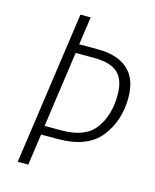

<svg xmlns="http://www.w3.org/2000/svg" viewBox="-105 -756 670 829"><g transform="rotate(15 230.0 -342.0)"><path d="M444 -391Q444 -287 385.5 -213.5Q327 -140 196 -140H121L101 0H54L151 -684H197L179 -559H261Q350 -559 397 -517Q444 -475 444 -391ZM396 -390Q396 -459 362 -489Q328 -519 257 -519H174L126 -180H201Q309 -180 352.5 -240.5Q396 -301 396 -390Z"/></g></svg>

Font: Fira Sans Extra Condensed ExtraLight
Style: Italic
Weight: 275
Width: 3
Italic angle: -8°
Designer: Carrois Corporate & Edenspiekermann AG
Foundry: Carrois Corporate GbR & Edenspiekermann AG
Version: Version 4.203